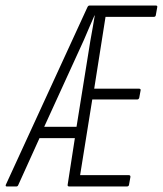

<svg xmlns="http://www.w3.org/2000/svg" viewBox="-48 -675 589 695"><path d="M-23 0Q-29 0 -27 -6L268 -648Q271 -655 276 -655H516Q523 -655 521 -648L516 -620Q515 -614 509 -614H334L293 -354H455Q462 -354 461 -348L456 -321Q454 -315 449 -315H286L242 -41H418Q425 -41 424 -34L419 -6Q418 0 411 0H202Q200 0 198 -1.5Q196 -3 197 -7L223 -175H95L18 -5Q16 0 11 0ZM112 -216H229L279 -527Q284 -553 287.5 -574.5Q291 -596 295 -619H294Q284 -597 275 -575.5Q266 -554 256 -531Z"/></svg>

Font: Sofia Sans Extra Condensed Light
Style: Italic
Weight: 300
Italic angle: -9°
Version: Version 4.100